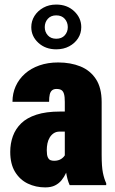

<svg xmlns="http://www.w3.org/2000/svg" viewBox="-20 -812 506 842"><path d="M264.2 -132.8V-365.2Q264.2 -387.7 260.7 -399.7Q257.3 -411.6 249.8 -416.7Q242.2 -421.9 227.5 -421.9Q215.8 -421.9 208.5 -416Q201.2 -410.2 198.2 -397.9Q195.3 -385.7 195.3 -365.7H34.7Q34.7 -402.3 48.8 -433.8Q63 -465.3 89.4 -488.8Q115.7 -512.2 152.6 -525.1Q189.5 -538.1 235.4 -538.1Q289.6 -538.1 332.5 -520.8Q375.5 -503.4 400.6 -465.3Q425.8 -427.2 425.8 -364.3V-133.3Q425.8 -81.5 431.2 -54.9Q436.5 -28.3 445.8 -8.3V0H285.6Q274.4 -24.4 269.3 -59.8Q264.2 -95.2 264.2 -132.8ZM282.2 -322.8 283.2 -234.9H241.7Q226.6 -234.9 215.8 -227.8Q205.1 -220.7 198 -209Q190.9 -197.3 188 -182.9Q185.1 -168.5 185.1 -153.3Q185.1 -131.8 189.7 -122.1Q194.3 -112.3 201.4 -109.6Q208.5 -106.9 217.3 -106.9Q235.8 -106.9 248.3 -115Q260.7 -123 266.1 -134.3Q271.5 -145.5 269 -153.3L285.6 -88.9Q277.3 -70.8 269.5 -53.5Q261.7 -36.1 250 -21.7Q238.3 -7.3 221.2 1.2Q204.1 9.8 178.2 9.8Q137.2 9.8 102.3 -6.8Q67.4 -23.4 46.1 -58.1Q24.9 -92.8 24.9 -146Q24.9 -182.6 36.4 -214.6Q47.9 -246.6 72.8 -271Q97.7 -295.4 139.9 -309.1Q182.1 -322.8 243.2 -322.8ZM117.2 -692.9Q117.2 -719.7 131.3 -742.2Q145.5 -764.6 170.2 -778.3Q194.8 -792 226.6 -792Q274.4 -792 305.4 -762.7Q336.4 -733.4 336.4 -692.9Q336.4 -666 322.3 -644Q308.1 -622.1 283.4 -608.9Q258.8 -595.7 226.6 -595.7Q179.2 -595.7 148.2 -624.3Q117.2 -652.8 117.2 -692.9ZM176.3 -692.9Q176.3 -671.9 189.7 -657Q203.1 -642.1 226.6 -642.1Q250.5 -642.1 263.9 -657Q277.3 -671.9 277.3 -692.9Q277.3 -714.4 263.9 -729.5Q250.5 -744.6 226.6 -744.6Q203.1 -744.6 189.7 -729.5Q176.3 -714.4 176.3 -692.9Z"/></svg>

Font: Roboto Condensed Black
Style: Regular
Weight: 900
Designer: Christian Robertson
Foundry: Google
Version: Version 3.008; 2023